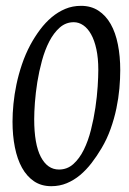

<svg xmlns="http://www.w3.org/2000/svg" viewBox="-20 -623 442 658"><path d="M316.9 -383.8Q316.9 -423.8 310.3 -454.3Q303.7 -484.9 292.2 -505.4Q280.8 -525.9 265.4 -536.4Q250 -546.9 232.9 -546.9Q205.6 -546.9 184.8 -528.6Q164.1 -510.3 148.9 -481Q133.8 -451.7 123.8 -415Q113.8 -378.4 107.9 -341.6Q102.1 -304.7 99.6 -271.2Q97.2 -237.8 97.2 -214.8Q97.2 -128.9 119.9 -85.4Q142.6 -42 182.1 -42Q210.4 -42 231.4 -60.8Q252.4 -79.6 267.3 -109.9Q282.2 -140.1 291.7 -178Q301.3 -215.8 306.9 -253.9Q312.5 -292 314.7 -326.2Q316.9 -360.4 316.9 -383.8ZM392.1 -382.8Q392.1 -353.5 389.2 -320.1Q386.2 -286.6 378.9 -251.5Q371.6 -216.3 359.1 -181.4Q346.7 -146.5 328.1 -115.2Q312 -87.9 293.7 -64.2Q275.4 -40.5 254.4 -22.9Q233.4 -5.4 208.7 4.9Q184.1 15.1 155.8 15.1Q121.6 15.1 96.7 -1.7Q71.8 -18.6 55.4 -48.1Q39.1 -77.6 31 -118.2Q22.9 -158.7 22.9 -206.1Q22.9 -234.4 26.1 -267.1Q29.3 -299.8 36.4 -333.7Q43.5 -367.7 55.2 -402.3Q66.9 -437 84 -469.2Q99.1 -497.1 117.4 -521.5Q135.7 -545.9 157.2 -564Q178.7 -582 203.6 -592.5Q228.5 -603 257.8 -603Q292 -603 317.4 -586.4Q342.8 -569.8 359.4 -540.5Q376 -511.2 384 -470.7Q392.1 -430.2 392.1 -382.8Z"/></svg>

Font: GentiumAlt
Style: Italic
Weight: 400
Italic angle: -7°
Designer: J. Victor Gaultney
Version: Version 1.02; 2005; OFL release